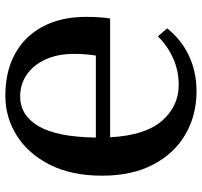

<svg xmlns="http://www.w3.org/2000/svg" viewBox="-38 -682 737 700"><g transform="rotate(90 330.0 -331.5)"><path d="M41 -277Q41 -301 42.5 -325Q44 -349 47 -365H480Q473 -493 420 -554Q367 -615 289 -615Q237 -615 191.5 -594.5Q146 -574 112 -539L83 -573Q122 -623 181 -651.5Q240 -680 312 -680Q400 -680 469.5 -639.5Q539 -599 579.5 -522Q620 -445 620 -336Q620 -224 580 -145Q540 -66 473.5 -24.5Q407 17 329 17Q238 17 173.5 -19.5Q109 -56 75 -122Q41 -188 41 -277ZM331 -37Q400 -37 439.5 -104Q479 -171 481 -313H182Q179 -294 177.5 -275Q176 -256 176 -232Q176 -174 196 -130Q216 -86 251 -61.5Q286 -37 331 -37Z"/></g></svg>

Font: Source Serif Pro Semibold
Style: Regular
Weight: 600
Designer: Frank Grießhammer
Foundry: Adobe Systems Incorporated
Version: Version 3.000;hotconv 1.0.109;makeotfexe 2.5.65596